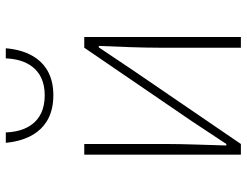

<svg xmlns="http://www.w3.org/2000/svg" viewBox="-112 -718 831 646"><g transform="rotate(-90 303.0 -395.5)"><path d="M429 -791C427 -727 397 -660 305 -660C211 -660 182 -727 180 -791H145C151 -724 183 -631 305 -631C426 -631 458 -724 463 -791ZM105 0H141L389 -363L466 -478H471C468 -407 465 -336 465 -277V0H501V-527H465L217 -164C195 -131 163 -82 141 -49H136C138 -120 141 -191 141 -249V-527H105Z"/></g></svg>

Font: Source Han Sans CN ExtraLight
Style: Regular
Weight: 250
Designer: Ryoko NISHIZUKA (kana & ideographs); Paul D. Hunt (Latin, Greek & Cyrillic); Wenlong ZHANG (bopomofo); Sandoll Communica
Foundry: Adobe Systems Incorporated
Version: Version 1.004;PS 1.004;hotconv 16.6.51;makeotf.lib2.5.65220